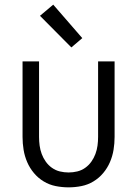

<svg xmlns="http://www.w3.org/2000/svg" viewBox="-20 -794 590 826"><path d="M275 12Q247 12 219.5 6.5Q192 1 168 -13.5Q144 -28 126 -49.5Q108 -71 97 -96.5Q86 -122 81.5 -149.5Q77 -177 77 -205V-530H148V-205Q148 -186 150.5 -167.5Q153 -149 159.5 -131.5Q166 -114 177 -98.5Q188 -83 203.5 -72Q219 -61 237.5 -56.5Q256 -52 275 -52Q294 -52 312.5 -56.5Q331 -61 346.5 -72Q362 -83 373 -98.5Q384 -114 390.5 -131.5Q397 -149 399.5 -167.5Q402 -186 402 -205V-530H473V-205Q473 -177 468.5 -149.5Q464 -122 453 -96.5Q442 -71 424 -49.5Q406 -28 382 -13.5Q358 1 330.5 6.5Q303 12 275 12ZM287 -590 152 -726 209 -774 334 -630Z"/></svg>

Font: Lode
Style: Regular
Weight: 400
Monospace: yes
Designer: Belleve Invis
Foundry: Belleve Invis
Version: Version 29.2.0; ttfautohint (v1.8.3)